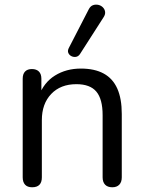

<svg xmlns="http://www.w3.org/2000/svg" viewBox="-20 -785 608 812"><path d="M116 7Q96 7 86 -4Q76 -15 76 -35V-452Q76 -472 86 -482.5Q96 -493 115 -493Q134 -493 144.5 -482.5Q155 -472 155 -452V-366L144 -378Q165 -436 212.5 -465.5Q260 -495 322 -495Q380 -495 418.5 -474Q457 -453 476 -410.5Q495 -368 495 -303V-35Q495 -15 484.5 -4Q474 7 455 7Q435 7 424.5 -4Q414 -15 414 -35V-298Q414 -366 387.5 -397.5Q361 -429 303 -429Q236 -429 196.5 -387.5Q157 -346 157 -277V-35Q157 7 116 7ZM318 -556Q311 -546 301 -544.5Q291 -543 282 -547.5Q273 -552 269 -561Q265 -570 271 -582L355 -745Q362 -759 373 -763Q384 -767 395.5 -764.5Q407 -762 415 -754Q423 -746 424.5 -735Q426 -724 418 -712Z"/></svg>

Font: Nunito
Style: Regular
Weight: 400
Designer: Vernon Adams
Foundry: Vernon Adams
Version: Version 3.602